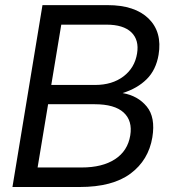

<svg xmlns="http://www.w3.org/2000/svg" viewBox="-20 -748 678 768"><path d="M29.8 0 149.9 -727.5H410.2Q519.5 -727.5 574.5 -673.6Q629.4 -619.6 614.3 -528.8Q604 -468.3 566.9 -431.4Q529.8 -394.5 471.2 -376V-375.5Q531.2 -365.2 566.9 -322Q602.5 -278.8 589.4 -198.7Q574.2 -107.4 502.2 -53.7Q430.2 0 298.8 0ZM130.4 -78.1H306.6Q389.2 -78.1 439.9 -111.1Q490.7 -144 501 -206.1Q510.7 -264.6 474.6 -297.9Q438.5 -331.1 358.4 -331.1H172.4ZM185.1 -408.2H360.8Q428.7 -408.2 473.9 -442.4Q519 -476.6 528.3 -534.2Q537.1 -587.9 505.4 -618.7Q473.6 -649.4 405.8 -649.4H225.1Z"/></svg>

Font: Inter Display
Style: Italic
Weight: 400
Italic angle: -9.39999°
Designer: Rasmus Andersson
Foundry: rsms
Version: Version 4.000;git-a52131595